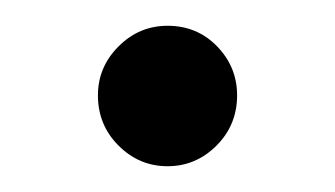

<svg xmlns="http://www.w3.org/2000/svg" viewBox="-20 -115 260 149"><path d="M56 -41Q56 -63 72 -79Q88 -95 110 -95Q133 -95 148.5 -79Q164 -63 164 -41Q164 -18 148 -2Q132 14 110 14Q88 14 72 -2Q56 -18 56 -41Z"/></svg>

Font: ZCOOL XiaoWei
Style: Regular
Weight: 400
Version: Version 1.000